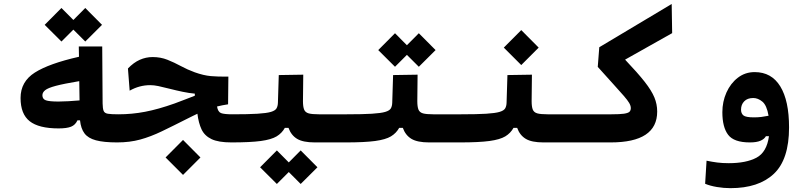

<svg xmlns="http://www.w3.org/2000/svg" viewBox="-20 -725 4142 984"><path d="M280.3 -66.9Q178.7 -66.9 132.1 -103.8Q85.4 -140.6 85.4 -222.7Q85.4 -306.6 158.4 -353Q231.4 -399.4 384.8 -434.1L383.8 -486.8H503.9L505.9 -194.8Q506.3 -168.9 511 -157Q515.6 -145 532.5 -142.1Q549.3 -139.2 585.9 -139.2Q606.4 -139.2 614.5 -120.6Q622.6 -102.1 622.6 -65.9Q622.6 -33.2 613.8 -14.2Q605 4.9 580.1 4.9Q511.7 4.9 471.7 -5.9Q431.6 -16.6 413.1 -41.3Q394.5 -65.9 390.1 -108.4H377Q366.2 -84.5 344.2 -75.7Q322.3 -66.9 280.3 -66.9ZM386.2 -309.1Q307.1 -295.9 266.6 -285.2Q226.1 -274.4 211.7 -262.9Q197.3 -251.5 197.3 -236.8Q197.3 -217.3 215.1 -210.9Q232.9 -204.6 279.8 -204.6Q300.3 -204.6 331.1 -206.3Q361.8 -208 387.7 -210.4ZM417 -512.2 356 -573.2 294.9 -512.2 209 -597.7 294.9 -684.1 356 -622.6 417 -684.1 502.9 -597.7Z M1166 4.9Q1099.1 4.9 1063.7 -12.2Q1028.3 -29.3 1012.9 -62Q997.6 -94.7 991.7 -142.1Q980 -136.7 967.8 -130.6Q955.6 -124.5 942.9 -118.2Q866.7 -79.6 809.3 -52Q752 -24.4 698.5 -9.8Q645 4.9 580.1 4.9Q567.4 4.9 559.6 -12.9Q551.8 -30.8 551.8 -72.3Q551.8 -111.3 561.5 -125.2Q571.3 -139.2 587.4 -139.2Q655.8 -139.2 723.4 -152.1Q791 -165 875 -194.8Q904.8 -205.6 929.9 -215.6Q955.1 -225.6 978.5 -234.4V-245.1Q949.7 -247.6 917 -254.4Q884.3 -261.2 847.7 -270.5Q813.5 -279.3 791.3 -283.9Q769 -288.6 750 -288.6Q694.3 -288.6 644.5 -260.3L635.7 -374Q664.6 -404.3 696.3 -418.5Q728 -432.6 762.2 -432.6Q803.2 -432.6 838.1 -418.7Q873 -404.8 906.7 -386.5Q940.4 -368.2 978 -354.5Q1022.9 -338.4 1060.3 -335Q1097.7 -331.5 1150.4 -332.5L1148.9 -190.4Q1119.1 -186 1092.3 -179.2Q1096.7 -151.9 1112.5 -145.5Q1128.4 -139.2 1171.9 -139.2Q1184.6 -139.2 1192.6 -127Q1200.7 -114.7 1204.6 -97.9Q1208.5 -81.1 1208.5 -65.9Q1208.5 -24.4 1196 -9.8Q1183.6 4.9 1166 4.9ZM918 171.4 828.6 82 918 -7.8 1007.3 82Z M1166 4.9 1171.9 -139.2Q1252.9 -139.2 1299.8 -142.1Q1346.7 -145 1368.7 -151.6Q1390.6 -158.2 1397.2 -169.7Q1403.8 -181.2 1404.3 -198.7L1408.7 -340.3L1534.2 -342.3L1532.7 -206.5Q1532.7 -178.2 1538.6 -163.6Q1544.4 -148.9 1561.8 -144Q1579.1 -139.2 1614.3 -139.2H1757.8Q1794.4 -139.2 1794.4 -75.7Q1794.4 -34.2 1782 -14.6Q1769.5 4.9 1752 4.9H1593.3Q1533.2 4.9 1502.7 -13.4Q1472.2 -31.7 1458.5 -69.8H1439.9Q1424.8 -42.5 1397.7 -26.1Q1370.6 -9.8 1316.7 -2.4Q1262.7 4.9 1166 4.9ZM1521 217.8 1460 156.7 1398.9 217.8 1313 132.3 1398.9 45.9 1460 107.4 1521 45.9 1606.9 132.3Z M1752 4.9 1757.8 -139.2Q1838.9 -139.2 1885.7 -142.1Q1932.6 -145 1954.6 -151.6Q1976.6 -158.2 1983.2 -169.7Q1989.7 -181.2 1990.2 -198.7L1994.6 -340.3L2120.1 -342.3L2118.7 -206.5Q2118.7 -178.2 2124.5 -163.6Q2130.4 -148.9 2147.7 -144Q2165 -139.2 2200.2 -139.2H2343.8Q2380.4 -139.2 2380.4 -75.7Q2380.4 -34.2 2367.9 -14.6Q2355.5 4.9 2337.9 4.9H2179.2Q2119.1 4.9 2088.6 -13.4Q2058.1 -31.7 2044.4 -69.8H2025.9Q2010.7 -42.5 1983.6 -26.1Q1956.5 -9.8 1902.6 -2.4Q1848.6 4.9 1752 4.9ZM2126.5 -382.8 2065.4 -443.8 2004.4 -382.8 1918.5 -468.3 2004.4 -554.7 2065.4 -493.2 2126.5 -554.7 2212.4 -468.3Z M2337.9 4.9 2343.8 -139.2Q2424.8 -139.2 2471.7 -142.1Q2518.6 -145 2540.5 -151.6Q2562.5 -158.2 2569.1 -169.7Q2575.7 -181.2 2576.2 -198.7L2580.6 -340.3L2706.1 -342.3L2704.6 -206.5Q2704.6 -178.2 2710.4 -163.6Q2716.3 -148.9 2733.6 -144Q2751 -139.2 2786.1 -139.2H2929.7Q2966.3 -139.2 2966.3 -75.7Q2966.3 -34.2 2953.9 -14.6Q2941.4 4.9 2923.8 4.9H2765.1Q2705.1 4.9 2674.6 -13.4Q2644 -31.7 2630.4 -69.8H2611.8Q2596.7 -42.5 2569.6 -26.1Q2542.5 -9.8 2488.5 -2.4Q2434.6 4.9 2337.9 4.9ZM2651.4 -391.6 2562 -481 2651.4 -570.8 2740.7 -481Z M2923.8 4.9 2929.7 -139.2H3113.8Q3156.7 -139.2 3178 -142.3Q3199.2 -145.5 3206.1 -152.3Q3212.9 -159.2 3212.9 -170.9Q3212.9 -183.1 3204.6 -197.3Q3196.3 -211.4 3177.2 -233.4Q3158.2 -255.4 3125.5 -291.3Q3092.8 -327.1 3043.5 -382.3L3051.3 -482.9L3422.4 -704.6L3424.8 -555.2L3183.6 -419.4Q3248 -351.6 3283.7 -306.2Q3319.3 -260.7 3333.7 -225.8Q3348.1 -190.9 3348.1 -153.3Q3348.1 4.9 3109.9 4.9Z M3723.6 239.3Q3689 239.3 3654.1 233.4Q3619.1 227.5 3593.8 216.8L3601.1 98.6Q3629.9 104.5 3656 107.9Q3682.1 111.3 3714.8 111.3Q3803.7 111.3 3856.7 83.3Q3909.7 55.2 3920.9 -26.9H3905.3Q3897 -12.2 3877.4 -3.7Q3857.9 4.9 3822.8 4.9Q3741.2 4.9 3711.7 -34.2Q3682.1 -73.2 3682.1 -149.9Q3682.1 -204.1 3703.1 -251Q3724.1 -297.9 3761.5 -326.7Q3798.8 -355.5 3847.7 -355.5Q3934.1 -355.5 3979 -282.2Q4023.9 -209 4023.9 -71.8Q4023.9 92.3 3946 165.8Q3868.2 239.3 3723.6 239.3ZM3918.9 -131.8Q3909.7 -185.5 3887.2 -204.1Q3864.7 -222.7 3840.3 -222.7Q3810.5 -222.7 3794.2 -205.8Q3777.8 -189 3777.8 -163.1Q3777.8 -143.6 3790 -133.5Q3802.2 -123.5 3844.2 -123.5Q3864.7 -123.5 3882.3 -125.7Q3899.9 -127.9 3918.9 -131.8Z"/></svg>

Font: Cascadia Mono PL
Style: Bold
Weight: 700
Monospace: yes
Designer: Aaron Bell
Foundry: Saja Typeworks
Version: Version 2404.023; ttfautohint (v1.8.4)